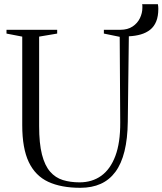

<svg xmlns="http://www.w3.org/2000/svg" viewBox="-20 -885 774 915"><path d="M363 10Q271.5 10 210 -18.5Q148.5 -47 117.2 -112.5Q86 -178 86 -288.5V-710.5L11 -725V-743H252.5V-725L166.5 -710.5V-284Q166.5 -201 180 -148.5Q193.5 -96 218.8 -67Q244 -38 279.5 -27Q315 -16 359 -16Q419 -16 462.5 -47.2Q506 -78.5 529.8 -141.8Q553.5 -205 553 -301L550.5 -709.5L475 -725V-743H553Q588.5 -743 612 -758.8Q635.5 -774.5 647 -798.8Q658.5 -823 658.5 -848Q658.5 -853.5 658.5 -857.8Q658.5 -862 657.5 -865H732.5Q733.5 -859 734 -853.8Q734.5 -848.5 734.5 -843Q734.5 -807.5 724.5 -783Q714.5 -758.5 695.8 -743.5Q677 -728.5 651.2 -721Q625.5 -713.5 594 -712L589 -305Q588 -223.5 573.2 -164Q558.5 -104.5 530 -66Q501.5 -27.5 459.8 -8.8Q418 10 363 10Z"/></svg>

Font: Merriweather 144pt Light
Style: Regular
Weight: 300
Version: Version 2.100